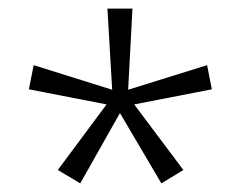

<svg xmlns="http://www.w3.org/2000/svg" viewBox="-20 -819 558 445"><path d="M287 -799 277 -611 460 -668 471 -612 291 -577 405 -425 354 -394 258 -557 166 -394 114 -425 227 -577 47 -612 58 -668 240 -611 229 -799Z"/></svg>

Font: Noto Sans Sinhala UI Condensed Light
Style: Regular
Weight: 300
Width: 3
Designer: Jelle Bosma - Monotype Design Team
Foundry: Monotype Imaging Inc.
Version: Version 2.006; ttfautohint (v1.8.4.7-5d5b)